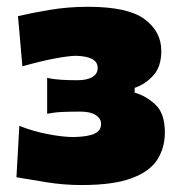

<svg xmlns="http://www.w3.org/2000/svg" viewBox="-20 -534 532 566"><path d="M220 11.5Q168 11.5 116.8 3.2Q65.5 -5 28.5 -11.5L37 -163Q78.5 -146.5 122.8 -138.2Q167 -130 197 -130Q240.5 -131 259.2 -140.2Q278 -149.5 278 -168.5Q278 -184.5 262.2 -194.8Q246.5 -205 217 -205Q188 -205 164.5 -204Q141 -203 119 -198.5V-304.5Q139 -300 161 -298.8Q183 -297.5 208.5 -297.5Q236 -297.5 252 -306.8Q268 -316 268 -334Q268 -367.5 205 -369.5Q184.5 -369.5 143.5 -362Q102.5 -354.5 46 -338.5L33 -486.5Q71.5 -495.5 126 -504.8Q180.5 -514 239.5 -514Q357 -514 406.2 -477.5Q455.5 -441 455.5 -384Q455.5 -337.5 432.2 -311.8Q409 -286 377 -275V-261Q411.5 -251 438.8 -225Q466 -199 466 -143.5Q466 -98.5 443.8 -63.5Q421.5 -28.5 367.8 -8.5Q314 11.5 220 11.5Z"/></svg>

Font: Commissioner Flair ExtraBold
Style: Regular
Weight: 800
Designer: Kostas Bartsokas
Foundry: Kostas Bartsokas
Version: Version 1.000; ttfautohint (v1.8.3)